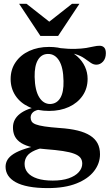

<svg xmlns="http://www.w3.org/2000/svg" viewBox="-20 -710 562 984"><path d="M225 254Q169 254 128 246.2Q87 238.5 60.5 223.8Q34 209 21.2 189Q8.5 169 8.5 144.5Q8.5 125.5 18.2 109Q28 92.5 50.5 78.2Q73 64 111 51.8Q149 39.5 206 29H245.5L246 39Q190 47 159.8 60.2Q129.5 73.5 117.8 91Q106 108.5 106 130Q106 156.5 122.5 175.5Q139 194.5 171 205Q203 215.5 250.5 215.5Q298.5 215.5 332.2 203.8Q366 192 383.8 172Q401.5 152 401.5 128.5Q401.5 110.5 391.8 98.2Q382 86 360.2 77.8Q338.5 69.5 302.5 64Q266.5 58.5 213.5 54.5Q163 50.5 130.2 40.8Q97.5 31 79 16Q60.5 1 53.2 -17.8Q46 -36.5 46.5 -58.5Q47 -99 81.8 -126.5Q116.5 -154 181 -164.5L194 -150Q163.5 -147 150.2 -135.8Q137 -124.5 137 -107.5Q137 -96 142.5 -87.2Q148 -78.5 163.5 -72.5Q179 -66.5 208.5 -62Q238 -57.5 286 -54Q339 -50.5 377.8 -41Q416.5 -31.5 442 -15.2Q467.5 1 480 24.5Q492.5 48 492.5 80.5Q492.5 127.5 462 167Q431.5 206.5 372 230.2Q312.5 254 225 254ZM231.5 -141.5Q172.5 -141.5 128 -162.2Q83.5 -183 59 -220.2Q34.5 -257.5 34.5 -305Q34.5 -354 60 -391.2Q85.5 -428.5 130 -449Q174.5 -469.5 231.5 -469.5Q278 -469.5 314.5 -456.5Q351 -443.5 376.5 -420.5Q402 -397.5 415.5 -368Q429 -338.5 429 -306Q429 -257 403.5 -219.8Q378 -182.5 333.5 -162Q289 -141.5 231.5 -141.5ZM238 -177Q271.5 -178.5 289.2 -208.2Q307 -238 305.5 -295Q304.5 -364.5 282.8 -399.5Q261 -434.5 225 -433.5Q192.5 -433 174.5 -403Q156.5 -373 157.5 -316Q159 -247 180.8 -211.8Q202.5 -176.5 238 -177ZM297.5 -438 281.5 -464Q331.5 -458.5 365.2 -459.5Q399 -460.5 421.8 -464.2Q444.5 -468 460.5 -471.8Q476.5 -475.5 490.5 -475.5Q505 -475.5 513.8 -466.5Q522.5 -457.5 522.5 -437.5Q522.5 -410 507.8 -394.2Q493 -378.5 474 -378.5Q458.5 -378.5 444.5 -388.5Q430.5 -398.5 412.2 -411.2Q394 -424 366.8 -432.5Q339.5 -441 297.5 -438ZM252 -583.5H213L349 -690.5H387L278 -526H187L78 -690.5H116Z"/></svg>

Font: Newsreader 36pt SemiBold
Style: Regular
Weight: 600
Designer: Hugues Gentile
Foundry: Production Type
Version: Version 1.003